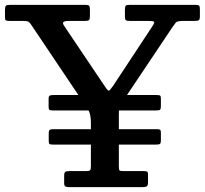

<svg xmlns="http://www.w3.org/2000/svg" viewBox="-22 -770 842 790"><path d="M242 -17V-46Q242 -59.5 246.5 -62.8Q251 -66 264 -66H332Q345 -66 348.5 -69.5Q352 -73 352 -86V-175H198Q184 -175 181.2 -177.8Q178.5 -180.5 178.5 -190.5V-223.5Q178.5 -232.5 182.5 -235.5Q186.5 -238.5 198 -238.5H352V-264.5Q352 -298.5 342.5 -315.5H198Q184 -315.5 181 -318.2Q178 -321 178 -331.5V-364Q178 -373.5 182.2 -376.2Q186.5 -379 198 -379H300.5L108.5 -665Q101 -677 95.5 -680.5Q90 -684 69 -684H16Q6 -684 2.2 -686.2Q-1.5 -688.5 -1.5 -698.5V-729Q-1.5 -742 2.2 -746Q6 -750 18.5 -750H329Q341 -750 344.5 -746.5Q348 -743 348 -730.5V-705Q348 -692 344.8 -688Q341.5 -684 328.5 -684H263.5Q243.5 -684 239 -679.2Q234.5 -674.5 242 -663.5L407.5 -417.5Q421.5 -396 425.8 -396.8Q430 -397.5 444.5 -418.5L605 -662Q615.5 -677.5 611.5 -680.8Q607.5 -684 583.5 -684H511Q499 -684 495.5 -687.2Q492 -690.5 492 -702V-728.5Q492 -742 495 -746Q498 -750 511 -750H783Q795 -750 797.8 -746Q800.5 -742 800.5 -730V-704Q800.5 -690 796.2 -687Q792 -684 778 -684H732Q707 -684 701.2 -677Q695.5 -670 686 -656L500.5 -379H621.5Q634 -379 637 -376.5Q640 -374 640 -364.5V-333Q640 -323 637.2 -319.2Q634.5 -315.5 620 -315.5H467.5Q467 -308.5 467 -298.5V-238.5H621.5Q634 -238.5 637 -235.8Q640 -233 640 -223.5V-192Q640 -182.5 637 -178.8Q634 -175 620 -175H467V-86.5Q467 -72 469.5 -69Q472 -66 487 -66H571Q580 -66 583.5 -63.8Q587 -61.5 587 -52.5V-20Q587 -5.5 581.5 -2.8Q576 0 563 0H264Q253 0 247.5 -2.5Q242 -5 242 -17Z"/></svg>

Font: Besley Medium
Style: Regular
Weight: 500
Designer: Owen Earl
Foundry: indestructible type*
Version: Version 2.001; ttfautohint (v1.8.3)